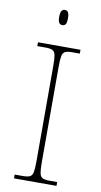

<svg xmlns="http://www.w3.org/2000/svg" viewBox="-99 -948 523 992"><g transform="rotate(10 162.5 -451.5)"><path d="M50 0V-20H93Q118 -20 130 -26Q142 -32 145.5 -51Q149 -70 149 -108V-606Q149 -645 145.5 -663.5Q142 -682 130 -688Q118 -694 93 -694H50V-714H273V-694H233Q208 -694 196 -688Q184 -682 180.5 -663.5Q177 -645 177 -606V-108Q177 -70 180.5 -51Q184 -32 196 -26Q208 -20 233 -20H273V0ZM158 -823Q148 -823 141.5 -831Q135 -839 135 -863Q135 -886 141.5 -894.5Q148 -903 158 -903Q169 -903 175 -894.5Q181 -886 181 -863Q181 -839 175 -831Q169 -823 158 -823Z"/></g></svg>

Font: Noto Serif Ethiopic Thin
Style: Regular
Weight: 250
Version: Version 2.102